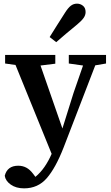

<svg xmlns="http://www.w3.org/2000/svg" viewBox="-20 -791 609 1052"><path d="M357 -443V-490H561V-443L502 -433L329 16Q285 129 236.5 185Q188 241 112 241Q68 241 39 220.5Q10 200 6 172Q20 117 80 117Q104 117 124 127.5Q144 138 162 162L174 178Q202 155 224 123Q246 91 263 52L65 -435L8 -443V-490H283V-442L202 -432L322 -87L383 -282L435 -432ZM252 -588Q270 -618 290.5 -649.5Q311 -681 336 -721Q353 -748 368 -759.5Q383 -771 402 -771Q420 -771 434.5 -759.5Q449 -748 449 -725Q449 -708 438 -692.5Q427 -677 403 -657Q369 -629 341.5 -606Q314 -583 288 -560Z"/></svg>

Font: Source Serif 4 SmText Semibold
Style: Regular
Weight: 600
Designer: Frank Grießhammer
Foundry: Adobe
Version: Version 4.005;hotconv 1.1.0;makeotfexe 2.6.0